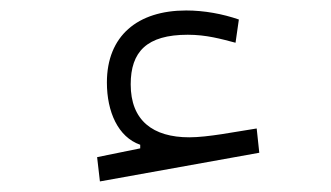

<svg xmlns="http://www.w3.org/2000/svg" viewBox="-20 -345 626 363"><path d="M168.9 -2 470.2 -56.2 465.3 -102.1C423.8 -95.7 373 -85.4 337.9 -85.4C269 -85.4 227.1 -117.2 227.1 -185.5C227.1 -247.1 257.3 -279.3 335 -279.3C370.1 -279.3 397.5 -271.5 425.3 -264.2L431.6 -308.1C400.9 -318.8 365.7 -325.2 332 -325.2C240.2 -325.2 182.1 -277.3 182.1 -189C182.1 -133.8 203.1 -85.9 245.1 -71.3V-64.5L163.6 -47.9Z"/></svg>

Font: Cascadia Mono PL ExtraLight
Style: Regular
Weight: 200
Monospace: yes
Designer: Aaron Bell
Foundry: Saja Typeworks
Version: Version 2404.023